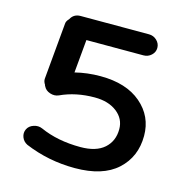

<svg xmlns="http://www.w3.org/2000/svg" viewBox="-89 -632 705 732"><g transform="rotate(15 263.5 -266.0)"><path d="M411 -466H186L174 -335Q222 -347 274 -347Q376 -347 434.5 -297Q493 -247 493 -170Q493 -87 436 -35Q379 17 269 17Q165 17 72 -22Q56 -30 50 -46Q44 -62 51 -77Q58 -92 76 -98Q94 -104 110 -97Q179 -66 269 -66Q331 -66 363 -94.5Q395 -123 395 -170Q395 -211 361.5 -237Q328 -263 274 -263Q199 -263 139 -235Q123 -228 105 -234Q87 -240 80 -255Q78 -257 78 -260Q70 -272 71 -283L91 -504Q91 -515 102 -526Q114 -549 141 -549H411Q429 -549 442 -536.5Q455 -524 455 -507Q455 -490 442 -478Q429 -466 411 -466Z"/></g></svg>

Font: Hoogli
Style: Bold
Weight: 700
Designer: Anand Singh Naorem
Foundry: Brand New Type
Version: Version 1.00 b007